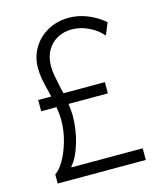

<svg xmlns="http://www.w3.org/2000/svg" viewBox="-110 -808 743 888"><g transform="rotate(-15 261.5 -364.0)"><path d="M147.5 -279.3Q147.5 -306.6 141.6 -342.8H68.4V-396.5H130.9Q127.4 -409.2 126 -418Q115.7 -457.5 110.6 -484.9Q105.5 -512.2 105.5 -538.1Q105.5 -593.3 132.1 -636.5Q158.7 -679.7 203.6 -703.6Q248.5 -727.5 302.7 -727.5Q347.7 -727.5 391.6 -710Q435.5 -692.4 471.7 -661.1L448.2 -603.5Q422.4 -633.8 382.8 -652.8Q343.3 -671.9 301.8 -671.9Q264.6 -671.9 233.6 -655.3Q202.6 -638.7 184.3 -606.9Q166 -575.2 166 -531.2Q166 -509.3 170.2 -486.8Q174.3 -464.4 183.6 -420.9L189.5 -396.5H387.7V-342.8H199.2Q204.1 -310.1 204.1 -283.2Q203.6 -217.8 184.6 -154.3Q165.5 -90.8 136.7 -59.6V-55.7H477.5V0H55.7V-43.9Q76.7 -56.6 97.9 -92.8Q119.1 -128.9 133.3 -178.5Q147.5 -228 147.5 -279.3Z"/></g></svg>

Font: Reddit Sans Chocolate Light
Style: Regular
Weight: 300
Designer: Stephen Hutchings
Foundry: Reddit
Version: Version 1.013